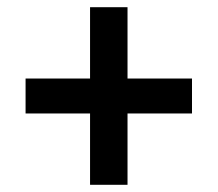

<svg xmlns="http://www.w3.org/2000/svg" viewBox="-20 -561 604 533"><path d="M230 -48V-246H51V-343H230V-541H334V-343H513V-246H334V-48Z"/></svg>

Font: Ubuntu Sans SemiBold
Style: Regular
Weight: 600
Designer: Dalton Maag Ltd
Foundry: Dalton Maag Ltd
Version: Version 1.006; ttfautohint (v1.8.4.7-5d5b)